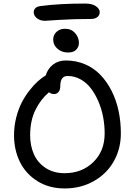

<svg xmlns="http://www.w3.org/2000/svg" viewBox="-20 -1082 760 1082"><path d="M233.9 -964.8Q205.1 -964.8 187.5 -979.7Q169.9 -994.6 169.9 -1013.2Q169.9 -1025.9 179 -1035.6Q188 -1045.4 209 -1047.9Q313 -1062 460 -1062Q500.5 -1062 521.2 -1046.6Q542 -1031.2 542 -1014.2Q542 -996.1 528.6 -985.6Q515.1 -975.1 492.2 -975.1Q395 -975.1 315.9 -970Q236.8 -964.8 233.9 -964.8ZM363.8 -786.1Q328.1 -786.1 304 -807.1Q279.8 -828.1 279.8 -858.9Q279.8 -885.3 298.6 -902.6Q317.4 -919.9 346.2 -919.9Q381.8 -919.9 403.3 -895.5Q424.8 -871.1 424.8 -839.8Q424.8 -818.4 409.7 -802.2Q394.5 -786.1 363.8 -786.1ZM344.2 -20Q256.8 -20 191.2 -61Q125.5 -102.1 92.3 -169.4Q59.1 -236.8 59.1 -319.8Q59.1 -371.6 71.5 -420.2Q84 -468.8 103 -505.4Q122.1 -542 147 -573.5Q171.9 -605 194.3 -624.8Q216.8 -644.5 237.8 -657.2Q249 -694.8 278.6 -718Q308.1 -741.2 351.1 -741.2Q408.7 -741.2 458.7 -720Q508.8 -698.7 545.4 -660.6Q582 -622.6 608.4 -571Q634.8 -519.5 647.9 -458.3Q661.1 -397 661.1 -330.1Q661.1 -244.1 621.6 -173.6Q582 -103 509 -61.5Q436 -20 344.2 -20ZM149.9 -319.8Q149.9 -260.7 170.9 -213.1Q191.9 -165.5 236.8 -135.7Q281.7 -106 344.2 -106Q441.4 -106 505.6 -168.2Q569.8 -230.5 569.8 -330.1Q569.8 -376 561.3 -421.9Q552.7 -467.8 534.9 -509.5Q517.1 -551.3 492.7 -583.5Q468.3 -615.7 434.1 -634.8Q399.9 -653.8 360.8 -653.8Q319.8 -653.8 319.8 -597.2Q319.8 -575.7 309.8 -563.7Q299.8 -551.8 284.2 -551.8Q269 -551.8 255.9 -562Q210 -523.4 179.9 -462.9Q149.9 -402.3 149.9 -319.8Z"/></svg>

Font: Shantell Sans Bouncy
Style: Regular
Weight: 400
Designer: Stephen Nixon, Anya Danilova, Shantell Martin
Foundry: Arrow Type
Version: Version 1.006;[9816181b4]